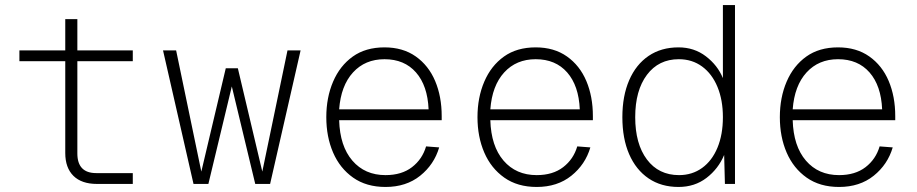

<svg xmlns="http://www.w3.org/2000/svg" viewBox="-20 -730 3640 762"><path d="M365 0Q304 0 271.5 -32Q239 -64 239 -123V-487H57V-530H239V-654H287V-530H507V-487H287V-121Q287 -43 362 -43H507V0Z M748 0 627 -530H679L779 -49L876 -459H924L1021 -49L1121 -530H1173L1052 0H993L900 -387L807 0Z M1510 12Q1434 12 1381.5 -25Q1329 -62 1302 -124.5Q1275 -187 1275 -265Q1275 -343 1302 -406Q1329 -469 1380 -505.5Q1431 -542 1506 -542Q1579 -542 1630 -506Q1681 -470 1707 -408.5Q1733 -347 1733 -269V-253H1326Q1329 -150 1378.5 -92.5Q1428 -35 1510 -35Q1574 -35 1615 -66.5Q1656 -98 1671 -149L1723 -145Q1703 -77 1647.5 -32.5Q1592 12 1510 12ZM1326 -296H1681Q1677 -390 1631 -442.5Q1585 -495 1506 -495Q1429 -495 1381 -442.5Q1333 -390 1326 -296Z M2110 12Q2034 12 1981.5 -25Q1929 -62 1902 -124.5Q1875 -187 1875 -265Q1875 -343 1902 -406Q1929 -469 1980 -505.5Q2031 -542 2106 -542Q2179 -542 2230 -506Q2281 -470 2307 -408.5Q2333 -347 2333 -269V-253H1926Q1929 -150 1978.5 -92.5Q2028 -35 2110 -35Q2174 -35 2215 -66.5Q2256 -98 2271 -149L2323 -145Q2303 -77 2247.5 -32.5Q2192 12 2110 12ZM1926 -296H2281Q2277 -390 2231 -442.5Q2185 -495 2106 -495Q2029 -495 1981 -442.5Q1933 -390 1926 -296Z M2673 12Q2604 12 2554 -22Q2504 -56 2477 -118Q2450 -180 2450 -265Q2450 -349 2477 -411.5Q2504 -474 2554 -508Q2604 -542 2673 -542Q2735 -542 2781.5 -506.5Q2828 -471 2849 -420V-710H2897V0H2857L2854 -115Q2831 -60 2784 -24Q2737 12 2673 12ZM2675 -35Q2727 -35 2766.5 -63.5Q2806 -92 2827.5 -144Q2849 -196 2849 -265Q2849 -333 2827.5 -385Q2806 -437 2766.5 -466Q2727 -495 2674 -495Q2594 -495 2547.5 -433Q2501 -371 2501 -265Q2501 -159 2547.5 -97Q2594 -35 2675 -35Z M3310 12Q3234 12 3181.5 -25Q3129 -62 3102 -124.5Q3075 -187 3075 -265Q3075 -343 3102 -406Q3129 -469 3180 -505.5Q3231 -542 3306 -542Q3379 -542 3430 -506Q3481 -470 3507 -408.5Q3533 -347 3533 -269V-253H3126Q3129 -150 3178.5 -92.5Q3228 -35 3310 -35Q3374 -35 3415 -66.5Q3456 -98 3471 -149L3523 -145Q3503 -77 3447.5 -32.5Q3392 12 3310 12ZM3126 -296H3481Q3477 -390 3431 -442.5Q3385 -495 3306 -495Q3229 -495 3181 -442.5Q3133 -390 3126 -296Z"/></svg>

Font: Geist Mono ExtraLight
Style: Regular
Weight: 200
Monospace: yes
Designer: Basement.studio, Andrés Briganti, Mateo Zaragoza
Foundry: Basement.studio, Vercel, Andrés Briganti, Guido Ferreyra, Mateo Zaragoza
Version: Version 1.500; ttfautohint (v1.8.4.7-5d5b)